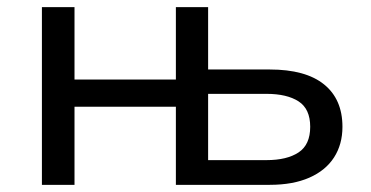

<svg xmlns="http://www.w3.org/2000/svg" viewBox="-20 -516 1035 536"><path d="M97 0V-496H188V-294H471V-496H561V-322H733Q833 -322 884.5 -280.5Q936 -239 936 -162Q936 -113 912.5 -76.5Q889 -40 843.5 -20Q798 0 733 0H471V-218H188V0ZM561 -69H724Q781 -69 813.5 -90.5Q846 -112 846 -162Q846 -212 813.5 -233Q781 -254 724 -254H561Z"/></svg>

Font: Nunito Sans 7pt
Style: Regular
Weight: 400
Designer: Vernon Adams
Foundry: Vernon Adams
Version: Version 3.101;gftools[0.9.27]